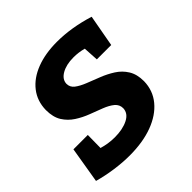

<svg xmlns="http://www.w3.org/2000/svg" viewBox="-151 -673 812 812"><g transform="rotate(-45 255.0 -267.0)"><path d="M178 12Q136 12 90 5.5Q44 -1 1 -13L28 -175H114L113 -98Q130 -93 148.5 -90Q167 -87 188 -87Q235 -87 267 -103Q299 -119 300 -149Q300 -171 283 -185Q266 -199 239 -209.5Q212 -220 181.5 -231.5Q151 -243 124 -260.5Q97 -278 80 -305Q63 -332 63 -375Q64 -428 94 -466.5Q124 -505 177 -525.5Q230 -546 300 -546Q386 -546 479 -517L453 -374H367L363 -442Q334 -450 303 -450Q260 -450 232 -434Q204 -418 203 -392Q203 -371 220 -358Q237 -345 264.5 -334Q292 -323 323 -311Q354 -299 381.5 -281.5Q409 -264 426 -236.5Q443 -209 443 -168Q442 -113 408.5 -72.5Q375 -32 316 -10Q257 12 178 12Z"/></g></svg>

Font: Bitter
Style: Bold Italic
Weight: 700
Italic angle: -9°
Designer: Sol Matas, and Bitter project Authors
Foundry: Sol Matas
Version: Version 2.001